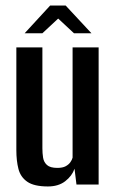

<svg xmlns="http://www.w3.org/2000/svg" viewBox="-20 -666 420 693"><path d="M153 7Q103 7 78.5 -10Q54 -27 46.5 -56.5Q39 -86 39 -124V-495H133V-131Q133 -113 135.5 -97Q138 -81 149.5 -70.5Q161 -60 187 -60Q206 -60 217 -66Q228 -72 234 -80.5Q240 -89 242 -97V-495H336V0H256L249 -57Q240 -31 215.5 -12Q191 7 153 7ZM69 -546 161 -646H217L310 -546H247L190 -599L133 -546Z"/></svg>

Font: Alumni Sans Thin SemiBold
Style: Regular
Weight: 600
Version: Version 1.018